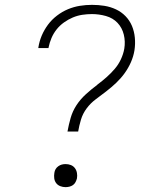

<svg xmlns="http://www.w3.org/2000/svg" viewBox="-20 -763 640 791"><path d="M258 -221Q263 -249 271 -277Q279 -305 295 -329.5Q311 -354 333.5 -374.5Q356 -395 380 -413L382 -415Q401 -429 419 -445Q437 -461 452.5 -479Q468 -497 478 -518.5Q488 -540 492 -562Q497 -592 490 -620.5Q483 -649 464 -669Q445 -689 416.5 -697Q388 -705 359 -705Q339 -705 319 -702Q299 -699 280 -691Q261 -683 243.5 -670.5Q226 -658 213 -641.5Q200 -625 192 -606Q184 -587 180 -567Q180 -566 180 -565.5Q180 -565 180 -565H138Q138 -566 138 -566.5Q138 -567 138 -567Q142 -593 152 -616.5Q162 -640 177.5 -661Q193 -682 214.5 -698.5Q236 -715 260 -725Q284 -735 309 -739Q334 -743 359 -743Q385 -743 410 -739Q435 -735 457.5 -724.5Q480 -714 497 -696.5Q514 -679 523.5 -656.5Q533 -634 535.5 -608Q538 -582 534 -556Q530 -531 519.5 -507Q509 -483 493.5 -461.5Q478 -440 458.5 -421.5Q439 -403 417.5 -386.5Q396 -370 374.5 -354Q353 -338 337 -316.5Q321 -295 313.5 -270Q306 -245 302 -221ZM250 8Q239 8 228.5 4Q218 0 211.5 -8.5Q205 -17 203.5 -28Q202 -39 204 -51Q205 -59 209 -66Q213 -73 220 -78Q227 -83 234.5 -85Q242 -87 250 -87Q262 -87 272 -83Q282 -79 288.5 -70.5Q295 -62 297 -50.5Q299 -39 297 -28Q295 -20 291 -12.5Q287 -5 280.5 -0.5Q274 4 266 6Q258 8 250 8Z"/></svg>

Font: Iosevka Slab XLtEx
Style: Italic
Weight: 200
Width: 7
Italic angle: -9°
Monospace: yes
Designer: Belleve Invis
Foundry: Belleve Invis
Version: Version 11.1.0; ttfautohint (v1.8.3)